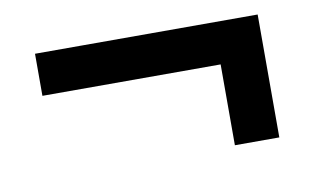

<svg xmlns="http://www.w3.org/2000/svg" viewBox="-41 -473 646 400"><g transform="rotate(-10 281.5 -273.0)"><path d="M51 -314V-403H522V-143H428V-354L460 -314Z"/></g></svg>

Font: Source Serif 4
Style: Bold Italic
Weight: 700
Italic angle: -12°
Designer: Frank Grießhammer
Foundry: Adobe Systems Incorporated
Version: Version 4.004;hotconv 1.0.116;makeotfexe 2.5.65601